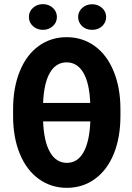

<svg xmlns="http://www.w3.org/2000/svg" viewBox="-20 -901 641 931"><path d="M564 -339.4Q564 -234.9 532 -155.8Q500 -76.7 440.4 -33.4Q380.9 9.8 304.2 9.8Q228.5 9.8 168.9 -32.7Q109.4 -75.2 76.7 -153.8Q43.9 -232.4 43.5 -335V-370.6Q43.5 -475.6 75.9 -555.4Q108.4 -635.3 167.7 -678Q227.1 -720.7 303.2 -720.7Q379.4 -720.7 438.7 -678.2Q498 -635.7 531 -555.7Q564 -475.6 564 -371.6ZM418 -312.5H189Q192.9 -214.4 222.7 -162.8Q252.4 -111.3 304.2 -111.3Q356 -111.3 385 -162.8Q414.1 -214.4 418 -312.5ZM303.2 -598.6Q251.5 -598.6 222.2 -548.6Q192.9 -498.5 189 -401.9H417.5Q413.6 -498.5 384 -548.6Q354.5 -598.6 303.2 -598.6ZM120.1 -818.4Q120.1 -845.2 139.9 -863Q159.7 -880.9 188 -880.9Q216.3 -880.9 236.1 -863Q255.9 -845.2 255.9 -818.4Q255.9 -792 236.1 -774.2Q216.3 -756.3 188 -756.3Q159.7 -756.3 139.9 -774.2Q120.1 -792 120.1 -818.4ZM358.9 -818.4Q358.9 -844.7 378.7 -862.5Q398.4 -880.4 426.8 -880.4Q455.1 -880.4 474.9 -862.5Q494.6 -844.7 494.6 -818.4Q494.6 -793 475.8 -774.7Q457 -756.3 426.8 -756.3Q396.5 -756.3 377.7 -774.7Q358.9 -793 358.9 -818.4Z"/></svg>

Font: Roboto Condensed
Style: Bold
Weight: 700
Designer: Google
Version: Version 2.134; 2016